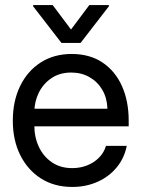

<svg xmlns="http://www.w3.org/2000/svg" viewBox="-20 -739 565 767"><path d="M268.6 7.8Q196.8 7.8 143.6 -26.1Q90.3 -60.1 60.8 -119.6Q31.2 -179.2 31.2 -256.8Q31.2 -335 60.3 -395Q89.4 -455.1 142.3 -489.3Q195.3 -523.4 266.6 -523.4Q338.4 -523.4 389.4 -489.3Q440.4 -455.1 467.3 -395Q494.1 -335 494.1 -256.8V-234.4H76.2V-304.7H409.2Q407.7 -347.7 388.7 -380.1Q369.6 -412.6 337.4 -430.9Q305.2 -449.2 264.6 -449.2Q218.3 -449.2 185.1 -426.5Q151.9 -403.8 134.5 -367.7Q117.2 -331.5 117.2 -291V-237.3Q117.2 -190.9 135.3 -152.3Q153.3 -113.8 187.3 -90.6Q221.2 -67.4 268.6 -67.4Q300.8 -67.4 328.4 -78.4Q356 -89.4 375.7 -109.4Q395.5 -129.4 403.3 -156.2H486.3Q476.6 -106.9 446 -70.1Q415.5 -33.2 369.6 -12.7Q323.7 7.8 268.6 7.8ZM190.4 -718.8 263.7 -621.1 336.9 -718.8H415V-713.9L301.8 -567.4H225.6L112.3 -713.9V-718.8Z"/></svg>

Font: Inter Display V
Style: Regular
Weight: 400
Designer: Rasmus Andersson
Foundry: rsms
Version: Version 3.015;git-src